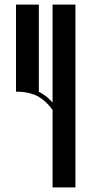

<svg xmlns="http://www.w3.org/2000/svg" viewBox="-20 -820 400 840"><path d="M310 0H210V-339Q186 -373 152 -395Q112 -419 50 -419V-800H150V-418L162 -412Q190 -395 210 -371V-800H310Z"/></svg>

Font: Oglavie Unicode
Style: Normal
Weight: 400
Version: Version 1.1